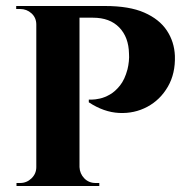

<svg xmlns="http://www.w3.org/2000/svg" viewBox="-20 -620 626 640"><path d="M234 -600H330Q411 -600 461 -578Q511 -556 536 -518.5Q561 -481 563 -434Q565 -375 539.5 -331Q514 -287 471 -264Q428 -241 377 -243.5Q326 -246 276 -279V-288Q276 -288 286.5 -288Q297 -288 313 -291.5Q329 -295 346.5 -305Q364 -315 380 -335Q396 -355 405 -389Q408 -401 409.5 -415.5Q411 -430 410 -441Q409 -496 377.5 -528.5Q346 -561 290 -561H243Q243 -561 241 -570.5Q239 -580 236.5 -590Q234 -600 234 -600ZM245 -600V0H101V-600ZM104 -63 107 0H35V-10Q36 -10 41 -10Q46 -10 47 -10Q69 -10 85 -25.5Q101 -41 101 -63ZM103 -538H101Q101 -561 85 -575.5Q69 -590 47 -590Q45 -590 40.5 -590Q36 -590 34 -590V-600H107ZM243 -63H245Q246 -41 261 -25.5Q276 -10 299 -10Q301 -10 305.5 -10Q310 -10 311 -10V0H238Z"/></svg>

Font: Cinzel
Style: Bold
Weight: 700
Designer: Natanael Gama
Version: Version 2.000